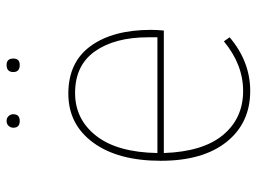

<svg xmlns="http://www.w3.org/2000/svg" viewBox="-116 -636 762 569"><g transform="rotate(-90 264.5 -351.0)"><path d="M439 -265V-292Q439 -391 397.5 -450Q356 -509 274 -509Q196 -509 147 -446.5Q98 -384 96 -265ZM461 -284Q461 -268 459 -246H96Q100 -130 149.5 -70.5Q199 -11 280 -11Q358 -11 427 -68L439 -51Q367 10 280 10Q185 10 129 -60Q73 -130 73 -255Q73 -382 127 -455.5Q181 -529 272 -529Q365 -529 413 -463Q461 -397 461 -284ZM357 -673Q336 -673 336 -692Q336 -712 357 -712Q376 -712 376 -692Q376 -673 357 -673ZM171 -692Q171 -700 176.5 -706Q182 -712 191 -712Q200 -712 205.5 -706Q211 -700 211 -692Q211 -673 191 -673Q171 -673 171 -692Z"/></g></svg>

Font: FiraSans
Style: Regular
Weight: 150
Designer: Carrois Corporate & Edenspiekermann AG
Foundry: Carrois Corporate GbR & Edenspiekermann AG
Version: Version 3.106;PS 003.106;hotconv 1.0.70;makeotf.lib2.5.58329